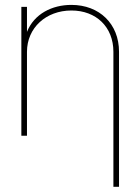

<svg xmlns="http://www.w3.org/2000/svg" viewBox="-20 -543 561 768"><path d="M87.9 -335.9C87.9 -431.6 164.1 -501 265.6 -501C364.7 -501 433.6 -435.1 433.6 -335.9V204.1H456.1V-335.9C456.1 -447.8 377.4 -523.4 265.6 -523.4C188.5 -523.4 116.7 -487.8 87.9 -415.5V-515.6H65.4V0H87.9Z"/></svg>

Font: Raveo Display Display Thin
Style: Regular
Weight: 100
Designer: Jakub Foglar, Rasmus Andersson (Inter)
Foundry: Jakubfoglar.com
Version: Version 1.100;Glyphs 3.2.3 (3260)